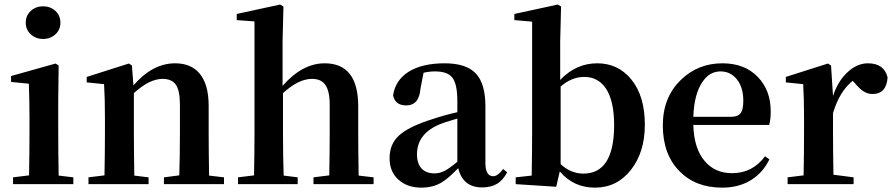

<svg xmlns="http://www.w3.org/2000/svg" viewBox="-20 -820 3977 855"><path d="M38.1 0V-30.3L109.4 -39.1Q111.3 -150.4 111.3 -229.5V-298.8Q111.3 -374 108.4 -447.3L29.3 -455.1V-481.4L227.5 -537.1L241.2 -528.3L239.3 -376V-229.5Q239.3 -149.4 241.2 -38.1L306.6 -30.3V0ZM94.7 -718.8Q94.7 -751 117.2 -771.5Q139.6 -792 171.9 -792Q204.1 -792 226.6 -771.5Q249 -751 249 -718.8Q249 -687.5 226.6 -667Q204.1 -646.5 171.9 -646.5Q139.6 -646.5 117.2 -667Q94.7 -687.5 94.7 -718.8Z M374 0V-30.3L445.3 -39.1Q447.3 -150.4 447.3 -229.5V-299.8Q447.3 -382.8 443.4 -445.3L366.2 -453.1V-477.5L553.7 -537.1L567.4 -528.3L574.2 -439.5Q659.2 -538.1 759.8 -538.1Q831.1 -538.1 869.1 -492.2Q909.2 -444.3 909.2 -348.6V-229.5Q909.2 -149.4 911.1 -38.1L977.5 -30.3V0H710V-30.3L778.3 -39.1Q781.2 -121.1 781.2 -229.5V-354.5Q781.2 -417 762.7 -443.4Q744.1 -468.8 704.1 -468.8Q645.5 -468.8 576.2 -405.3V-229.5Q576.2 -149.4 578.1 -38.1L641.6 -30.3V0Z M1040 0V-30.3L1111.3 -39.1Q1113.3 -150.4 1113.3 -229.5V-724.6L1034.2 -730.5V-757.8L1227.5 -799.8L1242.2 -791L1238.3 -635.7V-437.5Q1326.2 -538.1 1425.8 -538.1Q1575.2 -538.1 1575.2 -346.7V-229.5Q1575.2 -149.4 1577.1 -38.1L1643.6 -30.3V0H1376V-30.3L1446.3 -39.1Q1448.2 -148.4 1448.2 -229.5V-354.5Q1448.2 -416 1427.7 -443.4Q1409.2 -468.8 1369.1 -468.8Q1309.6 -468.8 1240.2 -405.3V-229.5Q1240.2 -122.1 1243.2 -38.1L1305.7 -30.3V0Z M1856.4 15.6Q1793.9 15.6 1754.9 -19.5Q1714.8 -54.7 1714.8 -115.2Q1714.8 -177.7 1755.9 -215.8Q1799.8 -256.8 1910.2 -291Q1956.1 -306.6 2016.6 -320.3V-370.1Q2016.6 -446.3 1994.1 -474.6Q1972.7 -502 1917 -502Q1892.6 -502 1866.2 -496.1L1852.5 -425.8Q1846.7 -350.6 1789.1 -350.6Q1739.3 -350.6 1730.5 -395.5Q1740.2 -461.9 1798.8 -500Q1859.4 -538.1 1960 -538.1Q2055.7 -538.1 2098.6 -493.2Q2141.6 -448.2 2141.6 -345.7V-93.8Q2141.6 -35.2 2176.8 -35.2Q2196.3 -35.2 2220.7 -67.4L2238.3 -52.7Q2219.7 -16.6 2192.4 -1Q2166 14.6 2127 14.6Q2041 14.6 2020.5 -71.3Q1975.6 -24.4 1945.3 -6.8Q1907.2 15.6 1856.4 15.6ZM1915 -47.9Q1938.5 -47.9 1960.9 -59.6Q1981.4 -70.3 2016.6 -99.6V-292Q2011.7 -291 2003.9 -288.1Q1957 -274.4 1943.4 -268.6Q1836.9 -226.6 1836.9 -132.8Q1836.9 -90.8 1858.4 -68.4Q1878.9 -47.9 1915 -47.9Z M2628.9 15.6Q2534.2 15.6 2472.7 -56.6L2457 11.7L2276.4 0V-30.3L2347.7 -38.1Q2349.6 -151.4 2349.6 -229.5V-723.6L2270.5 -730.5V-757.8L2463.9 -799.8L2478.5 -791L2474.6 -635.7V-463.9Q2544.9 -538.1 2639.6 -538.1Q2732.4 -538.1 2791 -466.8Q2851.6 -392.6 2851.6 -264.6Q2851.6 -142.6 2789.6 -63.5Q2727.5 15.6 2628.9 15.6ZM2578.1 -46.9Q2714.8 -46.9 2714.8 -263.7Q2714.8 -371.1 2677.7 -426.8Q2642.6 -477.5 2582 -477.5Q2525.4 -477.5 2476.6 -434.6V-88.9Q2522.5 -46.9 2578.1 -46.9Z M3196.3 15.6Q3078.1 15.6 3006.8 -56.6Q2931.6 -131.8 2931.6 -261.7Q2931.6 -387.7 3013.7 -465.8Q3088.9 -538.1 3197.3 -538.1Q3295.9 -538.1 3354.5 -477.5Q3412.1 -418 3412.1 -324.2Q3412.1 -287.1 3405.3 -263.7H3067.4Q3070.3 -156.2 3120.1 -100.6Q3165 -48.8 3240.2 -48.8Q3331.1 -48.8 3386.7 -124L3406.2 -110.4Q3377 -49.8 3322.8 -17.1Q3268.6 15.6 3196.3 15.6ZM3067.4 -299.8H3234.4Q3266.6 -299.8 3279.3 -317.4Q3290 -333 3290 -372.1Q3290 -430.7 3261.7 -466.3Q3233.4 -502 3188.5 -502Q3138.7 -502 3107.4 -454.1Q3071.3 -401.4 3067.4 -299.8Z M3487.3 0V-30.3L3558.6 -39.1Q3560.5 -150.4 3560.5 -229.5V-299.8Q3560.5 -382.8 3556.6 -445.3L3479.5 -453.1V-477.5L3667 -537.1L3680.7 -528.3L3689.5 -392.6Q3711.9 -460.9 3756.8 -501Q3798.8 -538.1 3844.7 -538.1Q3917 -538.1 3932.6 -475.6Q3927.7 -401.4 3865.2 -401.4Q3842.8 -401.4 3824.2 -414.1Q3808.6 -423.8 3788.1 -448.2L3777.3 -460Q3718.8 -414.1 3689.5 -316.4V-229.5Q3689.5 -153.3 3691.4 -42L3781.2 -30.3V0Z"/></svg>

Font: Bpmf GenYo Min B
Style: B
Weight: 700
Foundry: But Ko
Version: Version 1.320